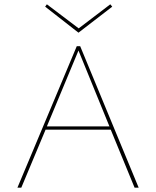

<svg xmlns="http://www.w3.org/2000/svg" viewBox="-20 -873 726 893"><path d="M345 -721 190 -842 198 -853 346 -741 493 -853 502 -842ZM495 -270H192L79 0H61L337 -658H353L625 0H606ZM489 -285 345 -638 198 -285Z"/></svg>

Font: Ysabeau SC Thin
Style: Regular
Weight: 200
Designer: Christian Thalmann (Catharsis Fonts)
Version: Version 0.003